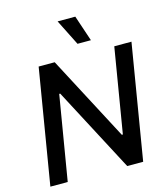

<svg xmlns="http://www.w3.org/2000/svg" viewBox="-137 -1069 1020 1173"><g transform="rotate(-15 373.5 -482.0)"><path d="M742.2 -727.3 621.4 0H520.6L239.7 -533.4H233.3L144.2 0H34.4L155.2 -727.3H256.7L538 -193.2H544.7L633.5 -727.3ZM420.5 -800.1 338.4 -963.8H450.3L505.3 -800.1Z"/></g></svg>

Font: Karasuma Gothic
Style: Medium Italic
Weight: 500
Italic angle: 9.39998°
Designer: Rasmus Andersson / Ryoko Nishizuka
Foundry: Genbu
Version: Version 1.00